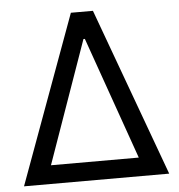

<svg xmlns="http://www.w3.org/2000/svg" viewBox="-51 -755 748 804"><g transform="rotate(-5 323.0 -353.5)"><path d="M276.4 -707H369.1L627.9 0H17.6ZM506.8 -78.1 325.2 -592.8H319.3L137.7 -78.1Z"/></g></svg>

Font: WEMIX Pretendard
Style: Regular
Weight: 400
Designer: Base glyphs from Inter by Rasmus Andersson; Hangeul glyphs from Noto Sans CJK(Source Han Sans) by Jang Soo-young and Kan
Foundry: Kil Hyung-jin
Version: Version 1.000